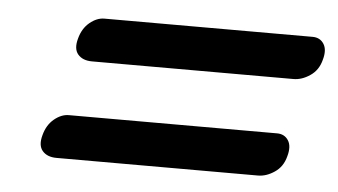

<svg xmlns="http://www.w3.org/2000/svg" viewBox="-32 -520 626 356"><g transform="rotate(5 281.0 -341.5)"><path d="M104 -433.5Q109 -452.5 122.2 -463.5Q135.5 -474.5 149.5 -474.5H537Q551 -474.5 558 -463.5Q565 -452.5 559.5 -433.5Q554.5 -414 539.2 -403.8Q524 -393.5 508.5 -393.5H133.5Q116 -393.5 107.2 -403.8Q98.5 -414 104 -433.5ZM54 -249.5Q59 -268.5 72.2 -279.5Q85.5 -290.5 99.5 -290.5H487Q501 -290.5 508 -279.5Q515 -268.5 509.5 -249.5Q504.5 -230 489.2 -219.8Q474 -209.5 458.5 -209.5H83.5Q66 -209.5 57.2 -219.8Q48.5 -230 54 -249.5Z"/></g></svg>

Font: Fraunces 72pt Soft Black
Style: Italic
Weight: 900
Italic angle: -16°
Version: Version 1.000;[b76b70a41]